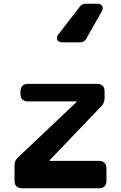

<svg xmlns="http://www.w3.org/2000/svg" viewBox="-20 -1010 649 1030"><path d="M442 -801Q431 -783 411 -783H313Q293 -783 287 -796.5Q281 -810 292 -824L409 -975Q419 -990 439 -990H504Q521 -990 528 -977.5Q535 -965 527 -951ZM97 0Q80 0 69 -10Q58 -20 58 -38V-124Q58 -147 75 -164L390 -462Q394 -466 388 -466H129Q111 -466 100.5 -476Q90 -486 90 -504V-521Q90 -538 100 -549Q110 -560 129 -560H502Q521 -560 531 -549.5Q541 -539 541 -521V-482Q541 -459 526 -443L246 -150Q243 -147 249 -147H512Q531 -147 541 -136Q551 -125 551 -108V-38Q551 -21 541 -10.5Q531 0 512 0Z"/></svg>

Font: OpenDyslexic3
Style: Bold
Weight: 700
Designer: Abelardo Gonzalez
Version: Version 1.000;PS 001.001;hotconv 1.0.56